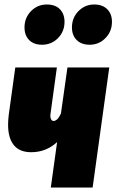

<svg xmlns="http://www.w3.org/2000/svg" viewBox="-20 -834 518 854"><path d="M392 0H206L234 -202Q185 -157 119 -157Q67 -157 41.5 -188.5Q16 -220 16 -279Q16 -300 19 -324L48 -534H233L204 -323V-317Q204 -308 208 -302Q212 -296 218 -296Q236 -296 251 -329L280 -534H466ZM89 -712Q89 -755 118 -784.5Q147 -814 188 -814Q226 -814 246.5 -793Q267 -772 267 -737Q267 -694 238 -664.5Q209 -635 167 -635Q130 -635 109.5 -656Q89 -677 89 -712ZM300 -712Q300 -755 329 -784.5Q358 -814 399 -814Q436 -814 457 -793Q478 -772 478 -737Q478 -694 449 -664.5Q420 -635 379 -635Q342 -635 321 -656Q300 -677 300 -712Z"/></svg>

Font: Fira Sans Extra Condensed Black
Style: Italic
Weight: 900
Width: 3
Italic angle: -8°
Designer: Carrois Corporate & Edenspiekermann AG
Foundry: Carrois Corporate GbR & Edenspiekermann AG
Version: Version 4.203